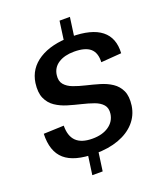

<svg xmlns="http://www.w3.org/2000/svg" viewBox="-169 -933 985 1166"><g transform="rotate(-20 324.0 -350.0)"><path d="M244 -25H311L290 125H223ZM357 -825H424L403 -673H336ZM285 8Q150 8 89 -45.5Q28 -99 32 -212L163 -217Q162 -150 196 -116.5Q230 -83 301 -83Q365 -83 406 -111Q447 -139 454 -187Q459 -224 440 -246Q421 -268 386 -280.5Q351 -293 309 -303Q267 -313 225 -325.5Q183 -338 149.5 -360.5Q116 -383 99 -421Q82 -459 90 -519Q103 -609 182 -659Q261 -709 390 -709Q521 -709 584 -659Q647 -609 641 -511L509 -501Q512 -561 479.5 -589.5Q447 -618 375 -618Q313 -618 273.5 -592.5Q234 -567 228 -520Q223 -482 242 -459.5Q261 -437 295.5 -424Q330 -411 372.5 -401Q415 -391 457.5 -378.5Q500 -366 533 -344Q566 -322 583 -285.5Q600 -249 592 -190Q583 -129 543 -84.5Q503 -40 437.5 -16Q372 8 285 8Z"/></g></svg>

Font: Pathway Extreme 8pt Thin 12pt SemiBold
Style: Italic
Weight: 600
Italic angle: -8°
Version: Version 1.001;gftools[0.9.26]